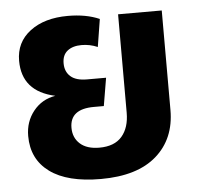

<svg xmlns="http://www.w3.org/2000/svg" viewBox="-46 -626 729 692"><g transform="rotate(-5 318.0 -280.0)"><path d="M563 -568V-208Q563 -104 493.5 -43Q424 18 292 18Q171 18 107.5 -28.5Q44 -75 44 -159Q44 -211 74.5 -249Q105 -287 154 -295Q35 -321 35 -432Q35 -499 87 -538.5Q139 -578 224 -578Q290 -578 338 -557L322 -457Q294 -469 264 -469Q232 -469 213 -454Q194 -439 194 -409Q194 -379 213.5 -361.5Q233 -344 273 -344H342L325 -243H289Q202 -243 202 -175Q202 -139 226.5 -117Q251 -95 296 -95Q351 -95 378 -126.5Q405 -158 405 -212V-568Z"/></g></svg>

Font: FiraGOUPP
Style: Bold
Weight: 700
Designer: bBox Type
Foundry: bBox Type GmbH
Version: Version 1.001